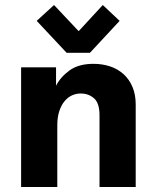

<svg xmlns="http://www.w3.org/2000/svg" viewBox="-20 -744 620 764"><path d="M338 -534H245L126 -661L195 -724L293 -620L389 -724L456 -661ZM64 -476H203V-403Q221 -438 257 -464Q293 -490 352 -490Q387 -490 417.5 -480Q448 -470 471 -449.5Q494 -429 507 -398.5Q520 -368 520 -328V0H376V-285Q376 -334 354 -353Q332 -372 301 -372Q283 -372 266.5 -364.5Q250 -357 237 -341.5Q224 -326 216 -302Q208 -278 208 -245V0H64Z"/></svg>

Font: Post Grotesk Bold
Style: Bold
Weight: 700
Version: Version 1.0